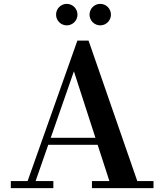

<svg xmlns="http://www.w3.org/2000/svg" viewBox="-20 -975 852 995"><path d="M444 -899C444 -868.5 469 -843.5 499.5 -843.5C530 -843.5 555 -868.5 555 -899C555 -930 530 -955 499.5 -955C469 -955 444 -930 444 -899ZM270.5 -899C270.5 -868.5 295.5 -843.5 326 -843.5C356.5 -843.5 381.5 -868.5 381.5 -899C381.5 -930 356.5 -955 326 -955C295.5 -955 270.5 -930 270.5 -899ZM36 -36.5V0H256.5V-36.5H164.5L230 -224.5H486L547 -36.5H456.5V0H775.5V-36.5H691.5L439 -764.5H381L123 -36.5ZM363 -605.5 474.5 -261H243Z"/></svg>

Font: Bodoni* 06pt Medium
Style: Regular
Weight: 500
Version: Version 2.3